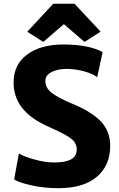

<svg xmlns="http://www.w3.org/2000/svg" viewBox="-20 -986 629 1014"><path d="M288.1 7.8Q211.9 7.8 145.8 -7.1Q79.6 -22 54.7 -38.1L79.6 -175.3Q107.4 -158.7 164.1 -143.1Q220.7 -127.4 270.5 -127.9Q326.7 -128.4 356 -144.8Q385.3 -161.1 385.3 -198.2Q385.3 -209 381.8 -218.3Q378.4 -227.5 374.3 -234.9Q370.1 -242.2 359.4 -250.7Q348.6 -259.3 340.6 -264.6Q332.5 -270 314.7 -279.3Q296.9 -288.6 285.6 -293.9Q274.4 -299.3 250 -310.5Q231.9 -318.8 222.7 -323.2Q51.8 -402.3 51.8 -549.8Q51.8 -645 123.3 -698Q194.8 -751 314 -751Q448.7 -751 522 -710.9L493.2 -578.1Q472.7 -595.7 425.8 -608.9Q378.9 -622.1 332 -622.1Q284.7 -622.1 252.2 -605.5Q219.7 -588.9 219.7 -558.6Q219.7 -522.9 250 -498Q280.3 -473.1 356.4 -440.4Q457.5 -399.9 509.8 -347.7Q562 -295.4 562 -215.8Q562 -112.3 491.5 -52.2Q420.9 7.8 288.1 7.8ZM208.5 -764.6 124 -818.4 261.2 -966.3H373.5L511.2 -818.8L426.3 -764.6L317.4 -858.4Z"/></svg>

Font: HaufeMerriweatherSans
Style: Bold
Weight: 700
Designer: Eben Sorkin
Foundry: Eben Sorkin
Version: Version 1.56